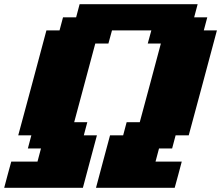

<svg xmlns="http://www.w3.org/2000/svg" viewBox="-20 -895 1054 915"><path d="M437.5 0H812.5Q818.4 -21 829.6 -62.5Q840.8 -104 846.2 -125H721.2L737.8 -187.5H800.3L816.9 -250H879.4Q901.9 -333.5 946.8 -500Q991.7 -666.5 1013.7 -750H951.2L967.8 -812.5H905.3L921.9 -875H359.4L342.8 -812.5H280.3L263.7 -750H201.2Q179.2 -667 134.3 -500Q89.4 -333 66.9 -250H129.4L112.8 -187.5H175.3L158.7 -125H33.7Q27.8 -104 16.6 -62.5Q5.4 -21 0 0H375Q386.2 -42 408.4 -125.2Q430.7 -208.5 441.9 -250H379.4L396 -312.5H333.5Q350.1 -375 383.8 -500Q417.5 -625 434.1 -687.5H496.6L513.7 -750H701.2L684.1 -687.5H746.6Q730 -625 696.5 -500Q663.1 -375 646 -312.5H583.5L566.9 -250H504.4Q493.2 -208.5 470.9 -125.2Q448.7 -42 437.5 0Z"/></svg>

Font: Faithful 32x
Style: BoldOblique
Weight: 400
Foundry: Faithful Resource Pack
Version: Version 1.0; January 27, 2023